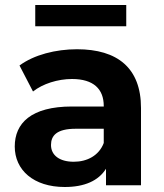

<svg xmlns="http://www.w3.org/2000/svg" viewBox="-20 -741 654 768"><path d="M395 -169C376 -119 329 -94 275 -94C218 -94 184 -120 184 -161C184 -198 206 -226 283 -226H395ZM239 7C318 7 374 -18 404 -66V0H544V-309C544 -469 450 -544 288 -544C203 -544 116 -522 58 -479L112 -375C151 -406 211 -425 268 -425C354 -425 395 -385 395 -317V-315H268C104 -315 39 -248 39 -155C39 -61 114 7 239 7ZM485 -721H121V-636H485Z"/></svg>

Font: Montserrat-Alt1
Style: Bold
Weight: 700
Designer: Differentunic
Foundry: Differentunic
Version: Version 7.222